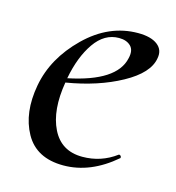

<svg xmlns="http://www.w3.org/2000/svg" viewBox="-72 -461 491 536"><g transform="rotate(15 173.5 -193.5)"><path d="M264 -399Q301 -399 320 -384.5Q339 -370 334 -345Q327 -301 260.5 -264.5Q194 -228 103 -213Q89 -130 115 -77.5Q141 -25 202 -25Q256 -25 299 -57Q300 -58 302.5 -57Q305 -56 306 -53.5Q307 -51 306 -49Q235 12 157 12Q79 12 47 -45.5Q15 -103 30 -185Q45 -267 112.5 -333Q180 -399 264 -399ZM256 -324Q262 -348 250 -360Q238 -372 216 -372Q174 -372 145.5 -331Q117 -290 105 -226Q241 -254 256 -324Z"/></g></svg>

Font: Cormorant Infant Book
Style: Italic
Weight: 500
Italic angle: -10°
Designer: Christian Thalmann (Catharsis Fonts)
Version: Version 1.000;PS 002.000;hotconv 1.0.88;makeotf.lib2.5.64775